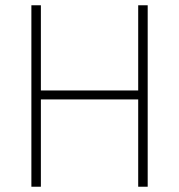

<svg xmlns="http://www.w3.org/2000/svg" viewBox="-20 -708 679 728"><path d="M99 0V-688H135V-365H504V-688H540V0H504V-331H135V0Z"/></svg>

Font: Saira Semi Condensed Thin
Style: Regular
Weight: 100
Width: 4
Designer: Hector Gatti with collaboration of the Omnibus-Type team
Foundry: Omnibus-Type
Version: Version 1.001; ttfautohint (v1.8)